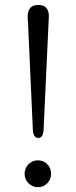

<svg xmlns="http://www.w3.org/2000/svg" viewBox="-20 -750 307 776"><path d="M135 -730Q157.5 -730 167.5 -717.5Q177.5 -705 177.5 -686Q177.5 -680.5 177 -671Q176.5 -661.5 176 -652.5L156 -221.5Q153.5 -192.5 135 -192.5Q116 -192.5 113 -220.5L93.5 -652.5Q92.5 -661.5 92.2 -671Q92 -680.5 92 -686Q92 -705 102 -717.5Q112 -730 135 -730ZM133 6.5Q111 6.5 95.2 -9.5Q79.5 -25.5 79.5 -47.5Q79.5 -70.5 95.2 -86.2Q111 -102 133 -102Q156 -102 171.2 -86.2Q186.5 -70.5 186.5 -47.5Q186.5 -25.5 171.2 -9.5Q156 6.5 133 6.5Z"/></svg>

Font: Fraunces 72pt S100 Light
Style: Regular
Weight: 300
Version: Version 1.000; ttfautohint (v1.8.3)